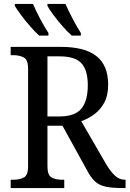

<svg xmlns="http://www.w3.org/2000/svg" viewBox="-20 -951 655 971"><path d="M34 0V-42H48Q78 -42 100 -53Q122 -64 122 -109V-604Q122 -649 100 -660.5Q78 -672 48 -672H34V-714H287Q409 -714 468 -667Q527 -620 527 -523Q527 -468 507 -431.5Q487 -395 456 -372.5Q425 -350 391 -338L516 -122Q540 -82 562 -62Q584 -42 612 -42H615V0H601Q546 0 514 -7Q482 -14 461 -33Q440 -52 420 -90L296 -315H220V-109Q220 -64 241.5 -53Q263 -42 294 -42H305V0ZM279 -362Q359 -362 391.5 -401.5Q424 -441 424 -519Q424 -597 391.5 -631.5Q359 -666 281 -666H220V-362ZM343 -771Q322 -789 297 -817.5Q272 -846 250.5 -875Q229 -904 220 -921V-931H311Q326 -897 348 -855Q370 -813 389 -784V-771ZM178 -771Q158 -789 133 -817.5Q108 -846 86.5 -875Q65 -904 55 -921V-931H147Q161 -897 183.5 -855Q206 -813 225 -784V-771Z"/></svg>

Font: Noto Serif SemiCondensed
Style: Regular
Weight: 400
Width: 4
Designer: Monotype Design Team
Foundry: Monotype Imaging Inc.
Version: Version 2.013